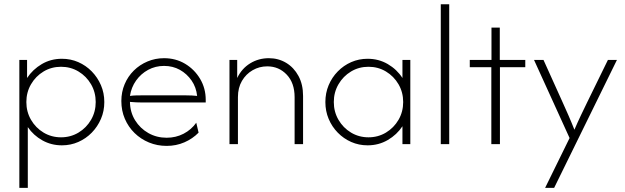

<svg xmlns="http://www.w3.org/2000/svg" viewBox="-20 -687 2978 915"><path d="M72.2 208.3V-401.4H109V-315.3Q136.1 -356.2 179.2 -381.6Q222.2 -406.9 275 -406.9Q316.7 -406.9 353.1 -391Q389.6 -375 417.4 -346.5Q445.1 -318.1 461.1 -280.9Q477.1 -243.8 477.1 -200.7Q477.1 -157.6 461.1 -120.5Q445.1 -83.3 417.4 -54.9Q389.6 -26.4 353.1 -10.4Q316.7 5.6 275 5.6Q224.3 5.6 181.9 -18.1Q139.6 -41.7 112.5 -81.2V208.3ZM270.8 -32.6Q316.7 -32.6 354.2 -55.2Q391.7 -77.8 413.9 -116Q436.1 -154.2 436.1 -200.7Q436.1 -247.2 413.9 -285.4Q391.7 -323.6 354.2 -346.2Q316.7 -368.8 270.8 -368.8Q225 -368.8 187.5 -346.2Q150 -323.6 127.8 -285.4Q105.6 -247.2 105.6 -200.7Q105.6 -154.2 127.8 -116Q150 -77.8 187.5 -55.2Q225 -32.6 270.8 -32.6Z M774.3 8.3Q729.2 8.3 689.9 -8Q650.7 -24.3 621.2 -53.1Q591.7 -81.9 575 -120.8Q558.3 -159.7 558.3 -205.6Q558.3 -248.6 574 -285.8Q589.6 -322.9 617.7 -350.7Q645.8 -378.5 683 -394.1Q720.1 -409.7 761.8 -409.7Q817.4 -409.7 862.2 -383Q906.9 -356.2 933.7 -311.1Q960.4 -266 960.4 -211.1V-198.6H658.3Q643.8 -198.6 628.8 -199.3Q613.9 -200 599.3 -201.4Q600 -152.1 624 -113.5Q647.9 -75 687.2 -52.8Q726.4 -30.6 774.3 -30.6Q818.1 -30.6 854.9 -49.7Q891.7 -68.8 915.3 -102.1L926.4 -54.9Q897.9 -25.7 858.7 -8.7Q819.4 8.3 774.3 8.3ZM599.3 -229.9Q613.9 -231.9 628.8 -232.3Q643.8 -232.6 658.3 -232.6H864.6Q881.9 -232.6 894.8 -231.9Q907.6 -231.2 919.4 -229.9Q915.3 -270.8 893.1 -303.1Q870.8 -335.4 837.2 -354.2Q803.5 -372.9 761.8 -372.9Q720.8 -372.9 686.1 -354.2Q651.4 -335.4 628.5 -303.1Q605.6 -270.8 599.3 -229.9Z M1073.6 0V-401.4H1110.4V-315.3Q1131.9 -360.4 1172.2 -385.1Q1212.5 -409.7 1261.1 -409.7Q1306.9 -409.7 1343.8 -387.5Q1380.6 -365.3 1402.4 -325Q1424.3 -284.7 1424.3 -229.9V0H1384V-223.6Q1384 -291.7 1346.5 -331.2Q1309 -370.8 1253.5 -370.8Q1216 -370.8 1184 -352.4Q1152.1 -334 1133 -301.4Q1113.9 -268.8 1113.9 -224.3V0Z M1731.9 5.6Q1690.3 5.6 1653.8 -10.4Q1617.4 -26.4 1589.6 -54.9Q1561.8 -83.3 1546.2 -120.5Q1530.6 -157.6 1530.6 -200.7Q1530.6 -243.8 1546.2 -280.9Q1561.8 -318.1 1589.6 -346.5Q1617.4 -375 1653.8 -391Q1690.3 -406.9 1731.9 -406.9Q1784.7 -406.9 1828.1 -381.6Q1871.5 -356.2 1897.9 -315.3V-401.4H1935.4V0H1897.9V-85.4Q1871.5 -45.1 1828.1 -19.8Q1784.7 5.6 1731.9 5.6ZM1736.1 -32.6Q1781.9 -32.6 1819.4 -55.2Q1856.9 -77.8 1879.2 -116Q1901.4 -154.2 1901.4 -200.7Q1901.4 -247.2 1879.2 -285.4Q1856.9 -323.6 1819.4 -346.2Q1781.9 -368.8 1736.1 -368.8Q1690.3 -368.8 1652.8 -346.2Q1615.3 -323.6 1593.1 -285.4Q1570.8 -247.2 1570.8 -200.7Q1570.8 -154.2 1593.1 -116Q1615.3 -77.8 1652.8 -55.2Q1690.3 -32.6 1736.1 -32.6Z M2080.6 0V-666.7H2120.8V0Z M2321.5 0V-366.7H2218.8V-401.4H2322.2V-555.6H2361.8V-401.4H2483.3V-366.7H2362.5V0Z M2577.8 208.3 2694.4 -29.2 2525 -401.4H2570.1L2660.4 -201.4Q2675 -169.4 2689.2 -136.8Q2703.5 -104.2 2717.4 -68.8Q2732.6 -104.2 2748.3 -137.2Q2763.9 -170.1 2779.2 -201.4L2877.1 -401.4H2920.1L2620.8 208.3Z"/></svg>

Font: Afacad Flux ExtraLight
Style: Regular
Weight: 250
Designer: Kristian Moeller
Foundry: Dicotype
Version: Version 1.100